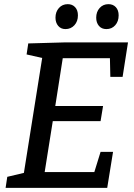

<svg xmlns="http://www.w3.org/2000/svg" viewBox="-20 -904 643 924"><path d="M464 -173H524L496 0H7L15 -53L95 -72L183 -625L108 -642L116 -695L293 -700H596L570 -534H511L509 -624H282L246 -394H476L464 -321H234L195 -76H434ZM295 -764Q273 -764 260 -779.5Q247 -795 247 -819Q247 -847 263.5 -865.5Q280 -884 306 -884Q328 -884 341.5 -869.5Q355 -855 355 -830Q355 -801 338 -782.5Q321 -764 295 -764ZM492 -764Q469 -764 456 -779.5Q443 -795 443 -819Q443 -847 459.5 -865.5Q476 -884 502 -884Q524 -884 537.5 -869.5Q551 -855 551 -830Q551 -801 534.5 -782.5Q518 -764 492 -764Z"/></svg>

Font: Bitter Medium
Style: Italic
Weight: 500
Italic angle: -9°
Designer: Sol Matas, and Bitter project Authors
Foundry: Sol Matas
Version: Version 2.001